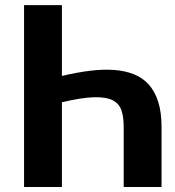

<svg xmlns="http://www.w3.org/2000/svg" viewBox="-20 -746 698 766"><path d="M227 -443Q285.5 -457 337.8 -463.5Q390 -470 434 -467Q478 -464 513.5 -450Q549 -436 573.5 -408.8Q598 -381.5 611.2 -339.8Q624.5 -298 624.5 -240V0H473.5V-240.5Q473.5 -279.5 464.2 -306.5Q455 -333.5 428.5 -346.5Q402 -359.5 353.5 -358Q305 -356.5 227 -338V0H76V-725.5H227Z"/></svg>

Font: Lato 2
Style: Regular
Weight: 800
Designer: Lukasz Dziedzic with Adam Twardoch and Botio Nikoltchev
Foundry: tyPoland Lukasz Dziedzic
Version: Version 2.015; 2015-08-06; http://www.latofonts.com/